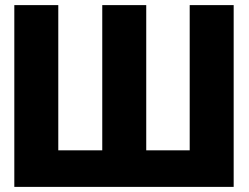

<svg xmlns="http://www.w3.org/2000/svg" viewBox="-20 -731 974 751"><path d="M36 0H894V-711H722V-143H552V-711H380V-143H208V-711H36Z"/></svg>

Font: Asimov Pro
Style: Ult
Weight: 900
Designer: Google
Version: Version 2.000980; 2014